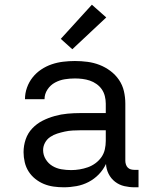

<svg xmlns="http://www.w3.org/2000/svg" viewBox="-20 -787 640 815"><path d="M251 8Q229 8 207.5 5Q186 2 166.5 -6Q147 -14 130 -27.5Q113 -41 101.5 -59Q90 -77 85 -98.5Q80 -120 80 -141Q80 -169 89 -195.5Q98 -222 117 -242Q136 -262 160.5 -274.5Q185 -287 212 -294.5Q239 -302 266.5 -304.5Q294 -307 321 -307H429V-347Q429 -363 425 -379Q421 -395 412 -408Q403 -421 389.5 -430.5Q376 -440 361 -445Q346 -450 330 -452Q314 -454 298 -454Q276 -454 254.5 -450.5Q233 -447 213.5 -436.5Q194 -426 181.5 -407Q169 -388 169 -366H86Q86 -391 94.5 -415Q103 -439 118.5 -458.5Q134 -478 155 -492Q176 -506 199.5 -514Q223 -522 248 -525Q273 -528 298 -528Q325 -528 351.5 -524.5Q378 -521 402.5 -511.5Q427 -502 448.5 -486Q470 -470 485 -448Q500 -426 506 -400Q512 -374 512 -347V-104Q512 -97 514.5 -89Q517 -81 522.5 -75.5Q528 -70 535.5 -68Q543 -66 551 -66H568V8H551Q529 8 507.5 3Q486 -2 468.5 -15.5Q451 -29 441 -49Q431 -69 430 -91Q418 -66 399 -46.5Q380 -27 356 -14.5Q332 -2 305 3Q278 8 251 8ZM282 -65Q300 -65 318 -68Q336 -71 353 -77Q370 -83 385 -94Q400 -105 410.5 -120Q421 -135 425 -153Q429 -171 429 -189V-234H321Q305 -234 288 -233Q271 -232 255 -228.5Q239 -225 223 -220Q207 -215 193 -205.5Q179 -196 171 -181Q163 -166 163 -150Q163 -129 174 -111Q185 -93 202.5 -82.5Q220 -72 240.5 -68.5Q261 -65 282 -65ZM287 -578 238 -622 370 -767 431 -713Z"/></svg>

Font: Nova Nerd Font
Style: Regular
Weight: 400
Designer: Belleve Invis
Foundry: Belleve Invis
Version: Version 24.1.4; ttfautohint (v1.8.4);Nerd Fonts 3.1.1